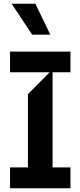

<svg xmlns="http://www.w3.org/2000/svg" viewBox="-20 -1002 428 1022"><path d="M355.1 0H33.4V-110.8H128.6V-500.7L244.3 -617.2H33.4V-727.3H355.1V-617.2H259.9V-110.8H355.1ZM247.9 -817.5H151.3L41.9 -982.2H168.3Z"/></svg>

Font: Riot Sans
Style: Bold
Weight: 600
Designer: Rasmus Andersson
Foundry: rsms
Version: Version 4.001